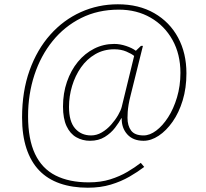

<svg xmlns="http://www.w3.org/2000/svg" viewBox="-20 -734 961 896"><path d="M390 142Q317 142 259.5 122Q202 102 163 61.5Q124 21 103.5 -41Q83 -103 83 -186Q83 -308 118 -405.5Q153 -503 214.5 -572Q276 -641 357 -677.5Q438 -714 530 -714Q628 -714 700 -672.5Q772 -631 811 -558.5Q850 -486 850 -392Q850 -323 832.5 -265.5Q815 -208 785.5 -166Q756 -124 720.5 -100.5Q685 -77 650 -77Q601 -77 574 -107Q547 -137 548 -182H546Q536 -163 517 -138Q498 -113 469 -95Q440 -77 400 -77Q365 -77 336 -93.5Q307 -110 290.5 -145.5Q274 -181 274 -237Q274 -299 292.5 -352.5Q311 -406 343.5 -445.5Q376 -485 419.5 -507Q463 -529 513 -529Q540 -529 568.5 -519.5Q597 -510 614 -497L638 -520H647L590 -291Q583 -264 580 -245Q577 -226 576 -212Q575 -198 575 -184Q575 -147 592 -124.5Q609 -102 650 -102Q679 -102 709 -124.5Q739 -147 764.5 -186.5Q790 -226 806 -279.5Q822 -333 822 -394Q822 -481 785 -547.5Q748 -614 683 -651.5Q618 -689 534 -689Q437 -689 359 -650Q281 -611 225.5 -542.5Q170 -474 140.5 -384Q111 -294 111 -192Q111 -84 143.5 -15.5Q176 53 239.5 85Q303 117 394 117Q450 117 494.5 103Q539 89 574.5 68Q610 47 637 26L653 45Q623 68 584 90.5Q545 113 497 127.5Q449 142 390 142ZM405 -102Q431 -102 455 -116Q479 -130 498.5 -152Q518 -174 531 -196.5Q544 -219 548 -235L606 -473Q594 -483 569.5 -493.5Q545 -504 513 -504Q464 -504 424.5 -481Q385 -458 358 -419.5Q331 -381 316.5 -333Q302 -285 302 -235Q302 -167 330.5 -134.5Q359 -102 405 -102Z"/></svg>

Font: Noto Serif Khmer Thin
Style: Regular
Weight: 250
Version: Version 2.003